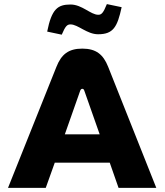

<svg xmlns="http://www.w3.org/2000/svg" viewBox="-20 -916 802 936"><path d="M255 -590 19 0H203L247 -123H515L558 0H742L507 -591C483 -651 448 -679 381 -679C314 -679 279 -651 255 -590ZM210 -762 281 -747C299 -789 307 -797 324 -797C360 -797 404 -749 458 -749C532 -749 552 -784 573 -881L501 -896C483 -851 474 -844 459 -844C422 -844 380 -894 324 -894C261 -894 232 -872 210 -762ZM296 -261 371 -474C373 -479 376 -483 381 -483C385 -483 389 -481 391 -474L466 -261Z"/></svg>

Font: LT Wave Alt Black
Style: Regular
Weight: 900
Designer: Daniel Lyons
Version: Version 2.5 (Glyphs App)